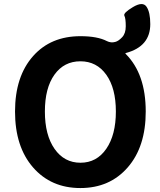

<svg xmlns="http://www.w3.org/2000/svg" viewBox="-20 -937 810 971"><path d="M148 -654Q237 -754 387 -754Q473 -754 521 -729Q541 -719 563 -725Q579 -729 597.5 -748.5Q616 -768 616 -804Q616 -844 609 -857.5Q602 -871 652 -901Q702 -931 721 -903Q740 -875 740 -815Q740 -702 617 -669Q612 -668 616 -664Q717 -563 717 -373Q717 -195 626 -90.5Q535 14 386.5 14Q238 14 147 -90.5Q56 -195 56 -373Q56 -551 148 -654ZM256 -184Q305 -114 387 -114Q469 -114 517.5 -184.5Q566 -255 566 -373Q566 -491 517.5 -559Q469 -627 386.5 -627Q304 -627 255.5 -559.5Q207 -492 207 -373Q207 -254 256 -184Z"/></svg>

Font: Resource Han Rounded JP
Style: Bold
Weight: 700
Designer: Cyano Hao (round all glyphs); Ryoko NISHIZUKA 西塚涼子 (kana, bopomofo & ideographs); Paul D. Hunt (Latin, Greek & Cyrillic)
Foundry: Cyano Hao
Version: 0.990